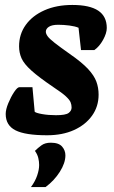

<svg xmlns="http://www.w3.org/2000/svg" viewBox="-20 -534 460 775"><path d="M170 12Q82 12 42.5 -8Q3 -28 3 -74Q3 -92 13.5 -117.5Q24 -143 37 -162.5Q50 -182 58 -182H111L120 -83Q125 -78 150 -73.5Q175 -69 206 -69Q245 -69 257 -78Q269 -87 269 -100Q269 -111 265 -121Q261 -131 246 -145Q231 -159 196 -182Q137 -222 107 -249Q77 -276 67 -298.5Q57 -321 57 -347Q57 -396 84 -433.5Q111 -471 159.5 -492.5Q208 -514 272 -514Q342 -514 376.5 -491Q411 -468 411 -421Q411 -400 396 -373Q381 -346 361 -332H307L297 -422Q283 -428 260 -431Q237 -434 215 -434Q190 -434 177.5 -426Q165 -418 165 -406Q165 -398 172 -388Q179 -378 200 -361.5Q221 -345 262 -316Q311 -282 335.5 -255.5Q360 -229 369 -204.5Q378 -180 378 -152Q378 -104 351.5 -67Q325 -30 278.5 -9Q232 12 170 12ZM105 221Q122 198 130 174.5Q138 151 138 132Q138 118 134.5 103.5Q131 89 121 75Q133 63 147.5 52.5Q162 42 185 42Q217 42 230.5 57.5Q244 73 244 93Q244 124 221.5 159.5Q199 195 164 221Z"/></svg>

Font: Faustina ExtraBold
Style: Italic
Weight: 800
Italic angle: -8°
Designer: Alfonso Garcia
Foundry: http://www.omnibus-type.com
Version: Version 1.200